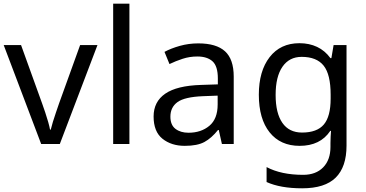

<svg xmlns="http://www.w3.org/2000/svg" viewBox="-20 -780 1982 1040"><path d="M203 0 0 -536H94L208 -220Q216 -198 225 -171Q234 -144 241 -119.5Q248 -95 251 -78H255Q259 -95 266.5 -120Q274 -145 283.5 -172Q293 -199 300 -220L414 -536H508L304 0Z M681 0H593V-760H681Z M1054 -545Q1152 -545 1199 -502Q1246 -459 1246 -365V0H1182L1165 -76H1161Q1126 -32 1087.5 -11Q1049 10 981 10Q908 10 860 -28.5Q812 -67 812 -149Q812 -229 875 -272.5Q938 -316 1069 -320L1160 -323V-355Q1160 -422 1131 -448Q1102 -474 1049 -474Q1007 -474 969 -461.5Q931 -449 898 -433L871 -499Q906 -518 954 -531.5Q1002 -545 1054 -545ZM1080 -259Q980 -255 941.5 -227Q903 -199 903 -148Q903 -103 930.5 -82Q958 -61 1001 -61Q1069 -61 1114 -98.5Q1159 -136 1159 -214V-262Z M1602 -546Q1655 -546 1697.5 -526Q1740 -506 1770 -465H1775L1787 -536H1857V9Q1857 124 1798.5 182Q1740 240 1617 240Q1499 240 1424 206V125Q1503 167 1622 167Q1691 167 1730.5 126.5Q1770 86 1770 16V-5Q1770 -17 1771 -39.5Q1772 -62 1773 -71H1769Q1715 10 1603 10Q1499 10 1440.5 -63Q1382 -136 1382 -267Q1382 -395 1440.5 -470.5Q1499 -546 1602 -546ZM1614 -472Q1547 -472 1510 -418.5Q1473 -365 1473 -266Q1473 -167 1509.5 -114.5Q1546 -62 1616 -62Q1697 -62 1734 -105.5Q1771 -149 1771 -246V-267Q1771 -377 1733 -424.5Q1695 -472 1614 -472Z"/></svg>

Font: Noto Sans Old Persian
Style: Regular
Weight: 400
Designer: Monotype Design Team
Foundry: Monotype Imaging Inc.
Version: Version 2.001; ttfautohint (v1.8.4.7-5d5b)